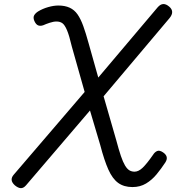

<svg xmlns="http://www.w3.org/2000/svg" viewBox="-20 -931 893 973"><path d="M651 17Q608 17 579 -4Q550 -25 529 -72Q508 -119 488 -196L436 -371L112 8Q99 23 85.5 22.5Q72 22 55 8Q40 -6 39 -19Q38 -32 49 -45L409 -465L344 -695Q331 -751 319.5 -778Q308 -805 296 -813.5Q284 -822 266 -822Q251 -822 231.5 -815.5Q212 -809 199 -803Q184 -798 173 -802.5Q162 -807 154 -825Q147 -842 153 -853Q159 -864 173 -873Q196 -887 224 -895Q252 -903 276 -903Q309 -903 333 -892Q357 -881 373 -858Q389 -835 402 -799Q415 -763 429 -712L478 -538L779 -894Q793 -910 807.5 -910.5Q822 -911 838 -897Q852 -885 852.5 -870.5Q853 -856 839 -839L505 -443L569 -221Q582 -172 592.5 -141Q603 -110 613.5 -92.5Q624 -75 635.5 -68Q647 -61 662 -61Q682 -61 703 -81Q724 -101 756 -147Q764 -160 776 -165.5Q788 -171 806 -159Q821 -149 824.5 -136.5Q828 -124 818 -108Q797 -76 773.5 -47.5Q750 -19 720 -1Q690 17 651 17Z"/></svg>

Font: Playwrite DE SAS
Style: Regular
Weight: 400
Designer: Veronika Burian, José Scaglione
Foundry: TypeTogether
Version: Version 1.002